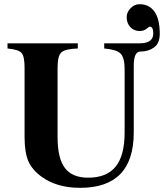

<svg xmlns="http://www.w3.org/2000/svg" viewBox="-20 -884 808 923"><path d="M354 -650.9Q293.9 -648.9 275.4 -632.6Q256.8 -616.2 256.8 -559.1V-225.1Q256.8 -123 292 -76.4Q327.1 -29.8 403.8 -29.8Q492.7 -29.8 535.9 -83Q579.1 -136.2 579.1 -247.1V-551.8Q579.1 -606.9 559.6 -626.5Q540 -646 481 -650.9V-675.8H576.2H650.9Q716.8 -675.8 716.8 -723.1Q716.8 -756.3 699.2 -755.9Q697.3 -755.9 684.1 -745.4Q670.9 -734.9 650.9 -734.9Q624 -734.9 606.4 -753.9Q588.9 -772.9 588.9 -801.8Q588.9 -824.7 607.4 -844.2Q626 -863.8 650.9 -863.8Q696.8 -863.8 722.4 -828.4Q748 -793 748 -721.2Q748 -676.3 720.9 -656.2Q693.8 -636.2 654.8 -636.2Q622.6 -636.2 623 -565.9V-247.1Q623 19 365.2 19Q253.4 19 180.2 -34.2Q134.3 -67.4 116.2 -109.6Q98.1 -151.9 98.1 -225.1V-559.1Q98.1 -613.3 83.5 -629.6Q68.8 -646 16.1 -650.9V-675.8H354Z"/></svg>

Font: Accordance
Style: Bold
Weight: 700
Version: Version 1.2 (build January 31, 2020) Miklal Software Solutio